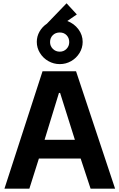

<svg xmlns="http://www.w3.org/2000/svg" viewBox="-20 -1139 721 1159"><path d="M202.1 -886.2Q202.1 -919.4 218.5 -948.2Q234.9 -977.1 263.2 -996.1L381.8 -1119.1L443.8 -1051.8L386.2 -1012.2Q427.2 -997.1 453.1 -962.6Q479 -928.2 479 -886.2Q479 -850.1 460 -819.1Q440.9 -788.1 409.4 -770Q377.9 -752 340.8 -752Q304.2 -752 272.2 -770Q240.2 -788.1 221.2 -819.1Q202.1 -850.1 202.1 -886.2ZM397.9 -884.8Q397.9 -909.7 382.1 -926.3Q366.2 -942.9 340.8 -942.9Q314.9 -942.9 298.6 -926.5Q282.2 -910.2 282.2 -884.8Q282.2 -860.8 299.1 -844Q315.9 -827.1 340.8 -827.1Q365.2 -827.1 381.6 -844Q397.9 -860.8 397.9 -884.8ZM214.8 -182.1 157.2 0H6.8L236.8 -709H439L674.8 0H526.9L466.8 -182.1ZM249 -294.9H432.1L342.8 -578.1H335.9Z"/></svg>

Font: Sarala
Style: Bold
Weight: 700
Designer: Andres Torresi
Foundry: Huerta Tipografica
Version: Version 1.004;PS 001.003;hotconv 1.0.70;makeotf.lib2.5.58329